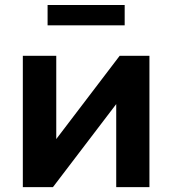

<svg xmlns="http://www.w3.org/2000/svg" viewBox="-20 -768 708 788"><path d="M197.3 0 457 -340.8V0H593.3V-539.1H471.2L210.9 -197.3V-539.1H73.7V0ZM491.7 -664.1V-747.6H175.3V-664.1Z"/></svg>

Font: Winston
Style: Bold
Weight: 700
Designer: Vernon Adams, Kim Jin-seong, David Berlow, Cristiano Sobral
Foundry: The Winston Project Authors
Version: Version 3.004